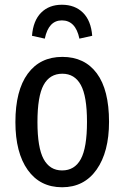

<svg xmlns="http://www.w3.org/2000/svg" viewBox="-20 -778 525 810"><path d="M440 -264Q440 -137 387.5 -62.5Q335 12 242 12Q149 12 97 -61Q45 -134 45 -263Q45 -396 97 -467Q149 -538 243 -538Q337 -538 388.5 -468.5Q440 -399 440 -264ZM138 -263Q138 -155 164 -107Q190 -59 242 -59Q295 -59 321 -107Q347 -155 347 -264Q347 -372 321 -419.5Q295 -467 243 -467Q190 -467 164 -419.5Q138 -372 138 -263ZM369 -627 315 -615Q299 -692 241 -692Q185 -692 169 -615L115 -627Q120 -691 153.5 -724.5Q187 -758 241 -758Q296 -758 330 -724.5Q364 -691 369 -627Z"/></svg>

Font: Fira Sans Compressed
Style: Regular
Weight: 400
Width: 1
Designer: bBox Type GmbH & Carrois Corporate GbR & Edenspiekermann AG
Foundry: bBox Type GmbH & Carrois Corporate GbR & Edenspiekermann AG
Version: Version 4.301